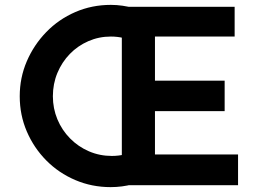

<svg xmlns="http://www.w3.org/2000/svg" viewBox="-20 -760 1060 788"><path d="M487 -604Q462 -610 435 -610Q386 -610 342.5 -591Q299 -572 266.5 -538.5Q234 -505 215.5 -460.5Q197 -416 197 -365Q197 -315 215.5 -270.5Q234 -226 267.5 -192Q301 -158 345 -139Q389 -120 439 -120Q466 -120 491 -126L526 -4Q481 8 434 8Q357 8 289 -21Q221 -50 170 -101.5Q119 -153 90 -220.5Q61 -288 61 -365Q61 -441 90 -508.5Q119 -576 170 -628.5Q221 -681 289 -710.5Q357 -740 435 -740Q459 -740 483 -736.5Q507 -733 529 -727ZM480 -732H943V-610H616V-429H902V-304H616V-126H957V0H480Z"/></svg>

Font: Reem Kufi Fun SemiBold
Style: Regular
Weight: 600
Designer: Khaled Hosny
Version: Version 1.005